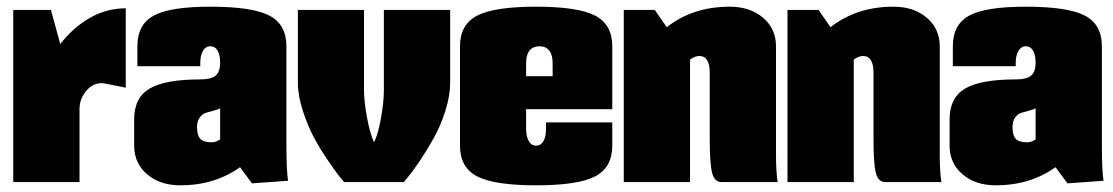

<svg xmlns="http://www.w3.org/2000/svg" viewBox="-20 -550 3363 580"><path d="M20 -520H133.8L162.1 -417Q201.2 -467.3 251.7 -496.1Q302.2 -524.9 359.9 -524.9V-285.2L300.8 -296.9Q293 -298.8 287.1 -298.8Q259.8 -298.8 240 -274.9Q220.2 -251 220.2 -220.2V0H20Z M395 -350.1V-410.2Q395 -476.1 444.6 -502.9Q494.1 -529.8 615.2 -529.8Q742.2 -529.8 793.7 -502.9Q845.2 -476.1 845.2 -410.2V-109.9Q845.2 -37.1 850.1 -3.9L741.2 3.9L705.1 -44.9Q628.4 9.8 524.9 9.8Q462.9 9.8 424.1 -23.7Q385.3 -57.1 385.3 -109.9V-189.9Q385.3 -254.9 432.1 -282.5Q479 -310.1 585 -310.1Q617.7 -310.1 631.3 -321.5Q645 -333 645 -360.8Q645 -383.3 637.5 -396.7Q629.9 -410.2 615.2 -410.2Q601.1 -410.2 593 -396.2Q585 -382.3 585 -359.9V-350.1ZM645 -128.9V-223.1Q639.2 -219.2 625.5 -215.8Q611.8 -212.4 601.8 -209.2Q591.8 -206.1 583.5 -195.3Q575.2 -184.6 575.2 -166Q575.2 -142.1 584.7 -131.1Q594.2 -120.1 620.1 -120.1Q631.8 -120.1 645 -128.9Z M879.9 -520H1079.6V-277.8Q1079.6 -244.6 1088.6 -195.3Q1097.7 -146 1109.9 -120.1Q1122.6 -145.5 1131.1 -194.3Q1139.6 -243.2 1139.6 -277.8V-520H1339.8V-299.8Q1339.8 -260.7 1325.4 -215.3Q1311 -169.9 1290.5 -133.3Q1270 -96.7 1249.3 -65.7Q1228.5 -34.7 1214.4 -17.6L1199.7 0H1019.5Q1013.7 -6.3 1004.4 -18.1Q995.1 -29.8 970.9 -64.9Q946.8 -100.1 928.5 -134.3Q910.2 -168.5 895 -214.6Q879.9 -260.7 879.9 -299.8Z M1569.3 -319.8H1649.4V-359.9Q1649.4 -384.3 1639.2 -397.2Q1628.9 -410.2 1609.4 -410.2Q1589.8 -410.2 1579.6 -397.2Q1569.3 -384.3 1569.3 -359.9ZM1569.3 -220.2V-160.2Q1569.3 -137.7 1577.4 -123.8Q1585.4 -109.9 1599.6 -109.9Q1613.8 -109.9 1621.6 -123.5Q1629.4 -137.2 1629.4 -160.2V-180.2H1829.6V-109.9Q1829.6 -43.9 1777.6 -17.1Q1725.6 9.8 1599.6 9.8Q1473.6 9.8 1421.6 -17.1Q1369.6 -43.9 1369.6 -109.9V-410.2Q1369.6 -476.1 1421.6 -502.9Q1473.6 -529.8 1599.6 -529.8Q1725.6 -529.8 1777.6 -502.9Q1829.6 -476.1 1829.6 -410.2V-220.2Z M1864.3 -520H1958L1994.1 -467.8Q2073.2 -529.8 2184.1 -529.8Q2246.1 -529.8 2285.2 -496.3Q2324.2 -462.9 2324.2 -410.2V-80.1Q2324.2 -33.2 2329.1 0H2159.2Q2138.2 0 2131.1 -28.1Q2124 -56.2 2124 -129.9V-330.1Q2124 -380.9 2092.3 -380.9Q2079.6 -380.9 2064.5 -370.1V0H1864.3Z M2358.9 -520H2452.6L2488.8 -467.8Q2567.9 -529.8 2678.7 -529.8Q2740.7 -529.8 2779.8 -496.3Q2818.8 -462.9 2818.8 -410.2V-80.1Q2818.8 -33.2 2823.7 0H2653.8Q2632.8 0 2625.7 -28.1Q2618.7 -56.2 2618.7 -129.9V-330.1Q2618.7 -380.9 2586.9 -380.9Q2574.2 -380.9 2559.1 -370.1V0H2358.9Z M2858.4 -350.1V-410.2Q2858.4 -476.1 2908 -502.9Q2957.5 -529.8 3078.6 -529.8Q3205.6 -529.8 3257.1 -502.9Q3308.6 -476.1 3308.6 -410.2V-109.9Q3308.6 -37.1 3313.5 -3.9L3204.6 3.9L3168.5 -44.9Q3091.8 9.8 2988.3 9.8Q2926.3 9.8 2887.5 -23.7Q2848.6 -57.1 2848.6 -109.9V-189.9Q2848.6 -254.9 2895.5 -282.5Q2942.4 -310.1 3048.3 -310.1Q3081.1 -310.1 3094.7 -321.5Q3108.4 -333 3108.4 -360.8Q3108.4 -383.3 3100.8 -396.7Q3093.3 -410.2 3078.6 -410.2Q3064.5 -410.2 3056.4 -396.2Q3048.3 -382.3 3048.3 -359.9V-350.1ZM3108.4 -128.9V-223.1Q3102.5 -219.2 3088.9 -215.8Q3075.2 -212.4 3065.2 -209.2Q3055.2 -206.1 3046.9 -195.3Q3038.6 -184.6 3038.6 -166Q3038.6 -142.1 3048.1 -131.1Q3057.6 -120.1 3083.5 -120.1Q3095.2 -120.1 3108.4 -128.9Z"/></svg>

Font: Mikodacs
Style: Regular
Weight: 400
Designer: gluk (gluksza@wp.pl)
Foundry: gluk (gluksza@wp.pl)
Version: Version 0.28